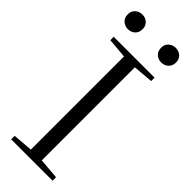

<svg xmlns="http://www.w3.org/2000/svg" viewBox="-272 -853 878 878"><g transform="rotate(45 166.5 -414.0)"><path d="M269 -733.4Q250 -733.4 235.6 -745.8Q221.2 -758.3 221.2 -781.2Q221.2 -803.2 235.6 -815.7Q250 -828.1 269 -828.1Q289.1 -828.1 303.2 -815.7Q317.4 -803.2 317.4 -781.2Q317.4 -758.8 303 -746.1Q288.6 -733.4 269 -733.4ZM5.4 -781.2Q5.4 -803.2 19.8 -815.7Q34.2 -828.1 53.7 -828.1Q73.2 -828.1 87.4 -815.7Q101.6 -803.2 101.6 -781.2Q101.6 -758.3 87.4 -745.8Q73.2 -733.4 53.7 -733.4Q34.2 -733.4 19.8 -746.1Q5.4 -758.8 5.4 -781.2ZM32.7 0V-22.5L129.4 -30.3V-632.8L32.7 -641.1V-663.1H296.9V-641.1L199.7 -632.8V-30.8L300.3 -22.5V0Z"/></g></svg>

Font: Elstob Light
Style: Regular
Weight: 300
Designer: Peter S. Baker
Version: Version 1.015